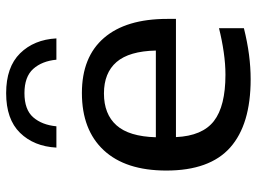

<svg xmlns="http://www.w3.org/2000/svg" viewBox="-128 -718 855 640"><g transform="rotate(-90 300.0 -397.5)"><path d="M356 10Q205.5 10 128.8 -58.2Q52 -126.5 52 -271Q52 -407 119.8 -479.8Q187.5 -552.5 310.5 -552.5Q430.5 -552.5 494 -479Q557.5 -405.5 557.5 -268V-239H163.5Q167.5 -151 217 -112.5Q266.5 -74 371.5 -74Q407.5 -74 447 -79.8Q486.5 -85.5 526.5 -95.5V-12.5Q480.5 -1 438.5 4.5Q396.5 10 356 10ZM309 -479Q240 -479 202.8 -437.2Q165.5 -395.5 163 -306H452Q450 -395 413.8 -437Q377.5 -479 309 -479ZM128.5 -637.5Q132.5 -712.5 177.8 -758.8Q223 -805 310 -805Q397 -805 442.8 -758.5Q488.5 -712 492.5 -637.5H421.5Q417 -685.5 390.8 -714.8Q364.5 -744 310 -744Q255 -744 229.5 -714.8Q204 -685.5 199.5 -637.5Z"/></g></svg>

Font: Encode Sans Exp Md
Style: Regular
Weight: 500
Width: 7
Designer: Multiple Designers
Foundry: Impallari Type
Version: Version 3.002; ttfautohint (v1.8.3) -l 8 -r 50 -G 200 -x 14 